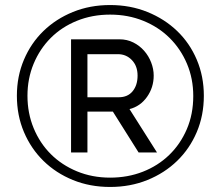

<svg xmlns="http://www.w3.org/2000/svg" viewBox="-20 -735 876 762"><path d="M417 7Q337 7 269.5 -20.5Q202 -48 152.5 -96.5Q103 -145 75 -211Q47 -277 47 -355Q47 -432 75 -498Q103 -564 152.5 -612Q202 -660 269.5 -687.5Q337 -715 417 -715Q497 -715 565 -687.5Q633 -660 683 -612Q733 -564 761 -498Q789 -432 789 -355Q789 -277 761 -211Q733 -145 683 -96.5Q633 -48 565 -20.5Q497 7 417 7ZM417 -30Q487 -30 547 -53.5Q607 -77 651.5 -120Q696 -163 721.5 -222.5Q747 -282 747 -354Q747 -423 722 -482Q697 -541 653 -584.5Q609 -628 548.5 -652.5Q488 -677 417 -677Q346 -677 285.5 -652.5Q225 -628 181.5 -584.5Q138 -541 113.5 -482Q89 -423 89 -355Q89 -286 113.5 -226.5Q138 -167 181.5 -123.5Q225 -80 285.5 -55Q346 -30 417 -30ZM262 -579H454Q484 -579 509 -566.5Q534 -554 552 -533.5Q570 -513 580 -487Q590 -461 590 -435Q590 -388 563.5 -350.5Q537 -313 494 -302L603 -130H530L428 -292H327V-130H262ZM451 -349Q487 -349 506.5 -373Q526 -397 526 -435Q526 -473 503.5 -496.5Q481 -520 448 -520H327V-349Z"/></svg>

Font: Boldmen Medium
Style: Regular
Weight: 400
Designer: Matt McInerney, Pablo Impallari, Rodrigo Fuenzalida
Foundry: LIVING CONCEPT
Version: Version 1.000